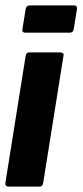

<svg xmlns="http://www.w3.org/2000/svg" viewBox="-20 -691 306 711"><path d="M13 0Q-2 0 0 -14L75 -484Q77 -497 89 -497H202Q208 -497 212.5 -494Q217 -491 215 -484L140 -14Q138 0 126 0ZM74 -570Q61 -570 63 -583L75 -657Q77 -671 91 -671H254Q267 -671 265 -657L253 -583Q251 -570 238 -570Z"/></svg>

Font: Sofia Sans Extra Condensed Black
Style: Italic
Weight: 900
Italic angle: -9°
Version: Version 4.100